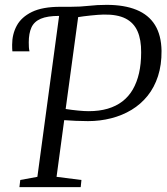

<svg xmlns="http://www.w3.org/2000/svg" viewBox="-20 -771 686 791"><path d="M60 0 63.5 -29.5 134 -42.5 223.5 -705.5 213.5 -722 228.5 -743H270.5Q311 -743 345.8 -747Q380.5 -751 419.5 -751Q492 -751 542.2 -730.5Q592.5 -710 618.5 -668Q644.5 -626 645.5 -561.5Q646 -504 631 -457.5Q616 -411 588 -376.2Q560 -341.5 522 -318.5Q484 -295.5 438.2 -283.8Q392.5 -272 342.5 -272Q318 -272 291.8 -273.2Q265.5 -274.5 244.5 -276L213 -42.5L315.5 -29.5L312.5 0ZM345.5 -313Q389 -313 423.8 -323.2Q458.5 -333.5 484.2 -353.2Q510 -373 527 -402.2Q544 -431.5 552.8 -469.8Q561.5 -508 561.5 -555Q562 -607.5 546.5 -642.5Q531 -677.5 497 -694.8Q463 -712 406.5 -711Q385 -710.5 354 -707.2Q323 -704 302 -700.5L250.5 -322Q275.5 -318 301.5 -315.5Q327.5 -313 345.5 -313ZM31 -559.5Q30.5 -565.5 30.2 -571.8Q30 -578 30 -587Q30 -630 49 -665.2Q68 -700.5 111.5 -721.8Q155 -743 228.5 -743L223.5 -705.5Q175.5 -705.5 148 -693.8Q120.5 -682 109.5 -657.8Q98.5 -633.5 98.5 -596.5Q98.5 -585 99 -576.8Q99.5 -568.5 101.5 -559.5Z"/></svg>

Font: Merriweather 60pt Light
Style: Italic
Weight: 300
Italic angle: -7.8°
Version: Version 2.101